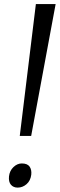

<svg xmlns="http://www.w3.org/2000/svg" viewBox="-20 -888 286 918"><path d="M151.5 -868.5H246L129 -238H74.5ZM23 -44.5Q26 -71.5 44.2 -89Q62.5 -106.5 84 -106.5Q111 -106.5 121.5 -91.5Q132 -76.5 129.5 -53Q126 -24 107 -7.5Q88 9 64.5 9Q44 9 32.2 -4.8Q20.5 -18.5 23 -44.5Z"/></svg>

Font: Merriweather 20pt Light
Style: Italic
Weight: 300
Italic angle: -7.8°
Version: Version 2.101